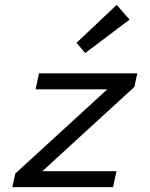

<svg xmlns="http://www.w3.org/2000/svg" viewBox="-20 -773 620 793"><path d="M31 0 43 -56 423 -404H127L141 -470H547L535 -414L155 -66H461L447 0ZM332 -554 296 -596 462 -753 515 -692Z"/></svg>

Font: Sometype Mono
Style: Italic
Weight: 400
Italic angle: -12°
Monospace: yes
Designer: Ryoichi Tsunekawa
Foundry: Dharma Type
Version: Version 1.000; ttfautohint (v1.8.3)